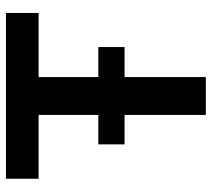

<svg xmlns="http://www.w3.org/2000/svg" viewBox="-54 -672 726 659"><g transform="rotate(-90 309.5 -343.0)"><path d="M244 0V-574H25V-686H594V-574H374V0ZM143 -279V-369H477V-279Z"/></g></svg>

Font: Archivo Variable SemiBold
Style: Regular
Weight: 600
Designer: Hector Gatti
Foundry: Omnibus-Type
Version: Version 2.001